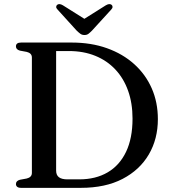

<svg xmlns="http://www.w3.org/2000/svg" viewBox="-20 -905 823 925"><path d="M56.8 -18.4Q56.8 -33.7 75.9 -38.9L108.7 -45Q120.8 -47.9 127.2 -54.6Q133.6 -61.3 133.6 -72V-628Q133.6 -638.7 127.2 -645.4Q120.8 -652.1 108.7 -655L75.9 -661.1Q56.8 -666.3 56.8 -681.6Q56.8 -690.4 62.8 -695.2Q68.8 -700 81.5 -700H325.4Q418.9 -700 495.2 -672.8Q571.5 -645.6 626.5 -596.1Q681.5 -546.6 711.1 -479.2Q740.6 -411.8 740.6 -330.9Q740.6 -235.6 696.9 -160.8Q653.1 -86.1 570.3 -43Q487.5 0 369.7 0H81.5Q68.8 0 62.8 -5.1Q56.8 -10.1 56.8 -18.4ZM361.8 -40.9Q441.2 -40.9 498.6 -74.6Q556.1 -108.2 587.3 -173.5Q618.5 -238.7 618.5 -333.7Q618.5 -407.9 597.1 -467.8Q575.8 -527.7 535.6 -570.4Q495.5 -613.2 438.9 -636.1Q382.3 -659.1 311.8 -659.1H250.4V-83.2Q250.4 -61.4 263.8 -51.2Q277.2 -40.9 304.7 -40.9ZM406.4 -801.8 283.1 -879.4Q265.7 -889.7 255.6 -881.9Q251.3 -878.6 250.7 -872.3Q250.2 -866 257.3 -858.9L349.5 -757.4Q359.4 -747.9 367.4 -742.1Q375.4 -736.3 386.9 -736.3Q398.4 -736.3 406.1 -742.1Q413.7 -747.9 423.1 -757.4L515.8 -858.9Q522.6 -866 522.2 -872.3Q521.8 -878.6 517.5 -881.9Q507.2 -889.7 489.8 -879.4L366.5 -801.8Z"/></svg>

Font: Fraunces
Style: Regular
Weight: 900
Version: Version 1.000;[b76b70a41]